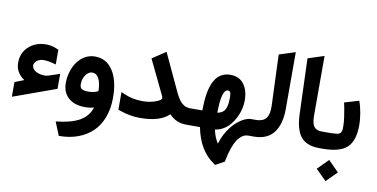

<svg xmlns="http://www.w3.org/2000/svg" viewBox="-86 -943 2852 1453"><g transform="rotate(10 1340.0 -216.0)"><path d="M243.7 -180.2Q254.4 -180.2 268.6 -184.3Q282.7 -188.5 318.8 -200.7Q320.3 -201.7 321.3 -201.9Q322.3 -202.1 323.7 -202.6Q325.2 -203.1 326.4 -203.6Q327.6 -204.1 329.1 -204.6L355 -213.4V-186V-111.8V-98.1L342.3 -93.3L51.3 11.7L24.9 21V-6.8V-78.6V-91.8L37.6 -96.7L96.2 -119.6Q64.5 -139.2 45.7 -170.4Q26.9 -201.7 26.9 -241.7Q26.9 -317.4 79.8 -365.7Q132.8 -414.1 213.4 -414.1Q256.8 -414.1 298.3 -395L309.6 -390.1V-377.4V-302.7V-277.3L284.7 -283.7Q247.6 -293.9 214.4 -293.9Q183.6 -293.9 163.1 -277.3Q142.6 -260.7 142.6 -241.2Q142.6 -221.7 159.9 -205.6Q177.2 -189.5 215.8 -182.1Q231 -180.2 243.7 -180.2Z M593.3 -265.1Q565.9 -265.1 543.9 -235.4Q522 -205.6 522 -164.1Q522 -138.7 535.4 -128.2Q548.8 -117.7 587.9 -117.7Q632.8 -117.7 663.1 -134.8Q661.6 -199.7 643.3 -232.4Q625 -265.1 593.3 -265.1ZM592.8 -388.2Q681.2 -388.2 730.7 -312Q780.3 -235.8 780.3 -103.5Q780.3 -19.5 754.9 47.6Q729.5 114.7 683.1 159.2Q636.7 203.6 572 227.3Q507.3 251 429.2 251H425.8L420.9 238.8L394 172.4L383.8 147.5Q499 136.2 564.2 99.6Q629.4 63 651.9 -6.8Q619.6 2.4 583 2.4Q502 2.4 455.3 -39.1Q408.7 -80.6 408.7 -152.8Q408.7 -198.2 421.9 -240.7Q435.1 -283.2 458.5 -315.9Q481.9 -348.6 516.8 -368.4Q551.8 -388.2 592.8 -388.2Z M1374.5 0H1359.4Q1282.7 0 1229.5 -56.6Q1161.1 10.7 1006.8 10.7Q929.7 10.7 849.1 -17.6L835.9 -22.5V-36.1V-127.9V-157.7L863.3 -146Q927.7 -117.7 1002.4 -117.7Q1058.6 -117.7 1103 -134Q1147.5 -150.4 1147.5 -165Q1147.5 -174.3 1141.6 -185.5L1022.5 -433.1L1015.1 -448.2L1029.3 -457.5L1100.1 -504.4L1119.1 -517.1L1128.4 -496.6L1255.9 -223.1Q1263.7 -206.5 1272 -192.9Q1280.3 -179.2 1288.6 -168.7Q1296.9 -158.2 1305.7 -150.6Q1314.5 -143.1 1323.7 -137.9Q1333 -132.8 1342.3 -130.4Q1351.6 -127.9 1361.3 -127.4L1374.5 -127Q1383.3 -126.5 1383.3 -72.3V-55.7Q1383.3 0 1374.5 0Z M1859.9 0H1836.9Q1792 0 1756.6 52Q1721.2 104 1699.2 215.8L1697.8 224.6L1689.5 229L1640.1 256.3L1629.9 262.2L1620.1 255.4Q1500.5 176.3 1466.8 0H1369.1Q1361.3 0 1356.2 -4.9Q1351.1 -9.8 1348.9 -19.3Q1346.7 -28.8 1346.2 -36.4Q1345.7 -43.9 1345.7 -55.7V-72.3Q1345.7 -87.9 1346.7 -98.1Q1347.7 -108.4 1353.3 -117.7Q1358.9 -127 1369.1 -127L1462.4 -127.4Q1462.9 -160.6 1464.6 -188.7Q1466.3 -216.8 1470.9 -248.8Q1475.6 -280.8 1483.2 -305.9Q1490.7 -331.1 1503.2 -355Q1515.6 -378.9 1532.2 -394.8Q1548.8 -410.6 1572.8 -420.2Q1596.7 -429.7 1626 -429.7Q1693.8 -429.7 1729.7 -381.8Q1765.6 -334 1765.6 -255.9Q1765.6 -224.6 1757.8 -191.4Q1750 -158.2 1734.1 -126Q1718.3 -93.8 1696.8 -67.6Q1675.3 -41.5 1645.3 -23.7Q1615.2 -5.9 1581.5 -1.5Q1593.8 58.1 1622.1 100.1Q1635.7 51.8 1661.6 8.3Q1687.5 -35.2 1717.5 -64.2Q1747.6 -93.3 1779.3 -110.1Q1811 -127 1837.9 -127H1859.9Q1868.7 -127 1868.7 -72.3V-55.7Q1868.7 0 1859.9 0ZM1651.4 -259.8Q1651.4 -288.1 1645.8 -298.8Q1640.1 -309.6 1627.4 -309.6Q1578.6 -309.6 1577.1 -129.9Q1605 -134.8 1620.8 -148.9Q1636.7 -163.1 1644 -189.7Q1651.4 -216.3 1651.4 -259.8Z M1854.5 -127H1875Q1877.9 -127 1880.9 -127Q1930.7 -128.9 1953.1 -158.7Q1975.6 -188.5 1973.1 -253.4L1958 -644.5L1972.2 -648.9L2057.1 -676.3L2082.5 -684.6V-657.7V-247.1Q2082.5 -131.3 2033 -65.7Q1983.4 0 1879.4 0H1854.5Q1846.7 0 1841.6 -4.9Q1836.4 -9.8 1834.2 -19.3Q1832 -28.8 1831.5 -36.4Q1831.1 -43.9 1831.1 -55.7V-72.3Q1831.1 -87.9 1832 -98.1Q1833 -108.4 1838.6 -117.7Q1844.2 -127 1854.5 -127Z M2391.1 0H2381.3Q2339.4 0 2307.4 -10.7Q2275.4 -21.5 2254.4 -40.5Q2233.4 -59.6 2220 -88.9Q2206.5 -118.2 2200.2 -151.9Q2193.8 -185.5 2192.4 -229.5L2177.7 -653.8L2301.8 -693.8V-236.8Q2301.8 -176.3 2320.1 -151.6Q2338.4 -127 2380.9 -127H2391.1Q2399.9 -127 2399.9 -72.3V-55.7Q2399.9 0 2391.1 0Z M2385.7 -127H2411.6Q2436.5 -127 2449.7 -127.2Q2462.9 -127.4 2478.3 -128.7Q2493.7 -129.9 2500.5 -131.1Q2507.3 -132.3 2515.1 -136.5Q2522.9 -140.6 2525.4 -145Q2527.8 -149.4 2530.5 -157.7Q2533.2 -166 2533.4 -174.6Q2533.7 -183.1 2533.7 -197.3Q2533.7 -223.1 2528.3 -262.7Q2522.9 -302.2 2517.6 -328.6L2512.2 -355L2508.3 -373L2525.9 -377.9L2601.6 -400.4L2619.6 -405.8L2625.5 -387.7Q2627 -383.8 2628.7 -377.9Q2630.4 -372.1 2634.8 -353.8Q2639.2 -335.4 2642.6 -316.9Q2646 -298.3 2648.7 -272.2Q2651.4 -246.1 2651.4 -222.2Q2651.4 -102.5 2595.7 -51.3Q2540 0 2409.7 0H2385.7Q2377.9 0 2372.8 -4.9Q2367.7 -9.8 2365.5 -19.3Q2363.3 -28.8 2362.8 -36.4Q2362.3 -43.9 2362.3 -55.7V-72.3Q2362.3 -87.9 2363.3 -98.1Q2364.3 -108.4 2369.9 -117.7Q2375.5 -127 2385.7 -127ZM2473.1 75.2 2554.2 156.7 2473.1 237.8 2391.6 156.7Z"/></g></svg>

Font: Samim FD
Style: Bold-FD
Weight: 700
Foundry: DejaVu fonts team - Redesigned by Saber Rastikerdar
Version: Version 4.0.1